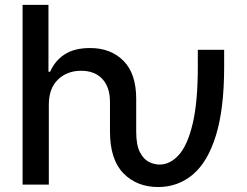

<svg xmlns="http://www.w3.org/2000/svg" viewBox="-20 -747 998 777"><path d="M71.4 0V-727.3H176.1V-456.7H182.9Q202.1 -501.1 241.5 -526.8Q280.9 -552.6 344.5 -552.6Q428.6 -552.6 479.9 -500.7Q531.2 -448.9 531.2 -346.9V-214.8Q531.2 -159.8 546.3 -130.9Q561.4 -101.9 583.3 -91.4Q605.1 -81 625.4 -81Q669 -81 704.2 -120.6Q739.3 -160.2 759.9 -247.2Q780.5 -334.2 780.5 -476.2V-545.5H887.1V-476.2Q887.1 -306.8 854 -199.4Q821 -92 760.8 -41Q700.6 9.9 619.7 9.9Q534.1 9.9 479.6 -45.5Q425.1 -100.9 425.1 -214.8V-334.2Q425.1 -394.2 394.2 -427.4Q363.3 -460.6 308.2 -460.6Q251.4 -460.6 214.5 -424.9Q177.6 -389.2 177.6 -323.9V0Z"/></svg>

Font: Inter Zeller Medium
Style: Regular
Weight: 500
Designer: Rasmus Andersson; Joe Bland
Foundry: zeller
Version: Version 3.015;git-dec3a8cb1